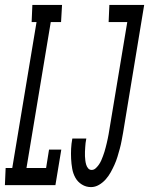

<svg xmlns="http://www.w3.org/2000/svg" viewBox="-55 -755 608 783"><path d="M-35 0 -32 -70H-5L94 -665H74L77 -735H198L194 -665H152L53 -70H133L145 -145H195L171 0ZM316 8Q296 8 279 -2.5Q262 -13 252.5 -30Q243 -47 239.5 -67Q236 -87 235 -107.5Q234 -128 235 -148.5Q236 -169 240 -190H297Q295 -181 294 -172Q293 -163 292.5 -154Q292 -145 291.5 -136Q291 -127 291.5 -118Q292 -109 293 -100.5Q294 -92 296.5 -83.5Q299 -75 304.5 -68.5Q310 -62 319 -62Q328 -62 335.5 -69Q343 -76 348.5 -84Q354 -92 358 -101Q362 -110 365 -118.5Q368 -127 371 -136Q374 -145 376 -154Q378 -163 380.5 -172Q383 -181 384.5 -190Q386 -199 388 -208Q390 -217 391 -226L464 -665H388L391 -735H533L447 -214Q444 -198 441 -181.5Q438 -165 433.5 -148.5Q429 -132 424 -115.5Q419 -99 412 -83.5Q405 -68 396.5 -52.5Q388 -37 376 -23.5Q364 -10 348.5 -1Q333 8 316 8Z"/></svg>

Font: Iosevka Slab Oblique
Style: Regular
Weight: 400
Italic angle: -9°
Monospace: yes
Designer: Belleve Invis
Foundry: Belleve Invis
Version: Version 11.1.1; ttfautohint (v1.8.3)